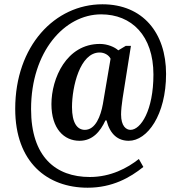

<svg xmlns="http://www.w3.org/2000/svg" viewBox="-20 -734 835 896"><path d="M389 142C504 142 587 95 649 45L628 8C575 50 497 92 399 92C240 92 125 -2 125 -225C125 -493 281 -667 452 -667C594 -667 696 -568 696 -386C696 -219 637 -128 589 -128C569 -128 545 -145 545 -200C545 -217 548 -249 552 -274L591 -520H567L532 -499C516 -514 482 -529 446 -529C290 -529 220 -368 220 -248C220 -133 279 -77 351 -77C412 -77 448 -120 472 -172H477C494 -106 531 -77 581 -77C667 -77 755 -197 755 -389C755 -581 646 -714 458 -714C236 -714 51 -520 51 -226C51 24 201 142 389 142ZM376 -128C340 -128 316 -161 316 -234C316 -329 353 -489 445 -489C467 -489 488 -477 496 -460L460 -248C450 -193 426 -128 376 -128Z"/></svg>

Font: Noto Serif Tamil Condensed SemiBold
Style: Italic
Weight: 600
Width: 3
Italic angle: -12°
Designer: Indian Type Foundry, Tom Grace, and the Monotype Design Team
Foundry: Monotype Imaging Inc.
Version: Version 2.003